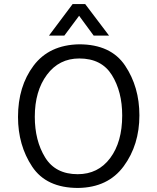

<svg xmlns="http://www.w3.org/2000/svg" viewBox="-20 -915 777 949"><path d="M298 -739H222L339 -895H401L519 -739H443L371 -837ZM69 -337Q69 -488 146 -590.5Q223 -693 371 -696Q528 -696 598.5 -590.5Q669 -485 669 -345Q669 -199 591.5 -93.5Q514 12 366 14Q209 14 139 -91.5Q69 -197 69 -337ZM152 -338Q152 -220 203 -137Q254 -54 364 -54Q465 -54 524.5 -133.5Q584 -213 584 -344Q584 -462 533 -544Q482 -626 372 -626Q272 -626 212 -545.5Q152 -465 152 -338Z"/></svg>

Font: Palanquin
Style: Regular
Weight: 400
Designer: Pria Ravichandran
Version: Version 1.0.4